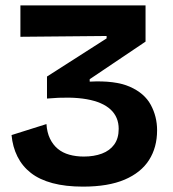

<svg xmlns="http://www.w3.org/2000/svg" viewBox="-20 -681 646 715"><path d="M289 14Q224 14 175.5 1Q127 -12 95 -37Q63 -62 45 -98Q27 -134 23 -178L153 -219Q155 -188 166 -165Q177 -142 195 -127Q213 -112 238 -105Q263 -98 292 -98Q330 -98 359.5 -109Q389 -120 405.5 -143Q422 -166 422 -201Q422 -245 392 -273Q362 -301 303 -311.5Q244 -322 155 -314V-396L377 -538V-547L56 -544V-661H522V-526L314 -386V-377Q409 -382 463.5 -358Q518 -334 541.5 -290.5Q565 -247 565 -196Q565 -132 535 -85Q505 -38 444 -12Q383 14 289 14Z"/></svg>

Font: Bricolage Grotesque 96pt ExtraBold
Style: Bold
Weight: 700
Version: Version 1.001;gftools[0.9.33.dev8+g029e19f]